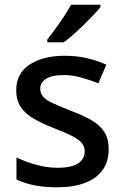

<svg xmlns="http://www.w3.org/2000/svg" viewBox="-20 -786 526 816"><path d="M442 -152Q442 -100 416.5 -64Q391 -28 342 -9Q293 10 224 10Q168 10 126 1.5Q84 -7 50 -23V-117Q86 -99 133 -86Q180 -73 224 -73Q285 -73 312.5 -92Q340 -111 340 -143Q340 -162 329 -176.5Q318 -191 290 -206Q262 -221 210 -241Q159 -261 123.5 -281.5Q88 -302 68.5 -330.5Q49 -359 49 -403Q49 -474 106 -511.5Q163 -549 255 -549Q305 -549 348.5 -539Q392 -529 432 -511L398 -432Q363 -446 325 -456.5Q287 -467 250 -467Q202 -467 176.5 -451.5Q151 -436 151 -409Q151 -390 163 -375.5Q175 -361 204.5 -347.5Q234 -334 284 -314Q335 -295 370 -274.5Q405 -254 423.5 -225Q442 -196 442 -152ZM407 -756Q396 -742 377 -722Q358 -702 336 -680.5Q314 -659 292 -639.5Q270 -620 251 -606H181V-618Q196 -637 215 -663Q234 -689 252 -716.5Q270 -744 282 -766H407Z"/></svg>

Font: Noto Sans Khmer Medium
Style: Regular
Weight: 500
Version: Version 2.003